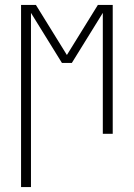

<svg xmlns="http://www.w3.org/2000/svg" viewBox="-20 -540 540 775"><path d="M65 215V-520H125L250 -318L375 -520H435V0H395V-488L270 -286H230L105 -488V215Z"/></svg>

Font: Iosevka SS18 Extralight
Style: Regular
Weight: 200
Monospace: yes
Designer: Belleve Invis
Foundry: Belleve Invis
Version: Version 25.1.1; ttfautohint (v1.8.4)